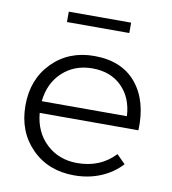

<svg xmlns="http://www.w3.org/2000/svg" viewBox="-79 -766 748 837"><g transform="rotate(10 294.5 -347.5)"><path d="M434.1 -696.8V-650.9H158.2V-696.8ZM301.8 -525.9Q423.8 -525.9 488 -448.5Q552.2 -371.1 546.9 -240.2H109.9Q117.2 -155.8 172.1 -104.5Q227.1 -53.2 308.1 -53.2Q410.6 -53.2 475.1 -122.1L513.2 -84Q475.6 -43 421.9 -20.5Q368.2 2 304.2 2Q189.5 2 116.2 -72Q43 -146 43 -262.2Q43 -377.9 116 -451.9Q189 -525.9 301.8 -525.9ZM109.9 -292H486.8Q482.4 -373.5 433.1 -422.4Q383.8 -471.2 303.2 -471.2Q224.6 -471.2 171.4 -422.1Q118.2 -373 109.9 -292Z"/></g></svg>

Font: Montserrat arm Light
Style: Regular
Weight: 300
Designer: Julieta Ulanovsky
Foundry: Julieta Ulanovsky
Version: Version 6.000;PS 006.000;hotconv 1.0.88;makeotf.lib2.5.64775